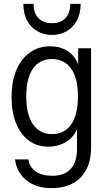

<svg xmlns="http://www.w3.org/2000/svg" viewBox="-20 -760 564 995"><path d="M247 215Q167 215 116.5 174Q66 133 58 66H127Q133 106 165 128.5Q197 151 251 151Q314 151 346.5 115.5Q379 80 379 10V-119L387 -118Q376 -64 333 -32Q290 0 230 0Q172 0 129.5 -31.5Q87 -63 63.5 -120.5Q40 -178 40 -256Q40 -337 64.5 -396Q89 -455 134 -487.5Q179 -520 240 -520Q301 -520 342 -487Q383 -454 393 -396H385V-510H452V5Q452 104 398 159.5Q344 215 247 215ZM250 -65Q314 -65 349 -115.5Q384 -166 384 -261Q384 -355 348.5 -404.5Q313 -454 249 -454Q185 -454 150.5 -404Q116 -354 116 -260Q116 -166 151 -115.5Q186 -65 250 -65ZM249 -579Q209 -579 175 -597.5Q141 -616 121 -652Q101 -688 101 -740H154Q154 -692 179.5 -666Q205 -640 249 -640Q294 -640 319 -666Q344 -692 344 -740H398Q398 -688 377.5 -652Q357 -616 324 -597.5Q291 -579 249 -579Z"/></svg>

Font: Instrument Sans SemiCondensed
Style: Regular
Weight: 400
Width: 4
Designer: Rodrigo Fuenzalida
Foundry: fragTYPE
Version: Version 1.000;gftools[0.9.28]